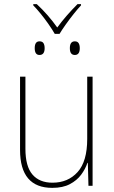

<svg xmlns="http://www.w3.org/2000/svg" viewBox="-20 -899 553 929"><path d="M245 -735Q233 -756 214.5 -782.5Q196 -809 176 -833.5Q156 -858 141 -873V-879H158Q213 -828 257 -766Q279 -796 303.5 -824Q328 -852 355 -879H372V-873Q356 -856 336.5 -831.5Q317 -807 298.5 -781Q280 -755 268 -735ZM171 -633Q148 -633 148 -666Q148 -699 171 -699Q185 -699 190.5 -690Q196 -681 196 -666Q196 -633 171 -633ZM342 -633Q318 -633 318 -666Q318 -699 342 -699Q355 -699 360.5 -690Q366 -681 366 -666Q366 -633 342 -633ZM428 -528V0H408L405 -111H403Q393 -81 372.5 -53.5Q352 -26 318 -8Q284 10 233 10Q77 10 77 -174V-528H103V-179Q103 -94 137 -54.5Q171 -15 234 -15Q309 -15 355.5 -66.5Q402 -118 402 -227V-528Z"/></svg>

Font: Noto Sans SemiCondensed Thin
Style: Regular
Weight: 100
Width: 4
Designer: Monotype Design Team
Foundry: Monotype Imaging Inc.
Version: Version 2.013; ttfautohint (v1.8.4.7-5d5b)